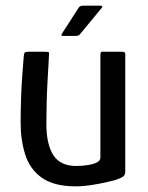

<svg xmlns="http://www.w3.org/2000/svg" viewBox="-20 -655 523 679"><path d="M249 4Q171 4 128.5 -26Q86 -56 69.5 -107.5Q53 -159 53 -220Q53 -264 54.5 -308Q56 -352 59 -391Q62 -430 64 -456Q65 -468 68.5 -470Q72 -472 82 -472H137Q147 -472 151 -471Q155 -470 153 -458Q153 -452 151.5 -427Q150 -402 148 -366Q146 -330 145 -290.5Q144 -251 144 -216Q144 -145 168.5 -106.5Q193 -68 250 -68Q257 -68 271 -69Q285 -70 300 -73Q315 -76 325 -82Q335 -88 335 -98V-460Q335 -464 336 -468Q337 -472 341 -472H413Q416 -472 419.5 -470.5Q423 -469 423 -463V-49Q423 -37 416.5 -31.5Q410 -26 390 -19Q380 -16 356 -10.5Q332 -5 303 -0.5Q274 4 249 4ZM204 -528Q197 -528 197 -530.5Q197 -533 201 -539L259 -629Q263 -635 275 -635H335Q340 -635 341.5 -632.5Q343 -630 338 -625L262 -533Q259 -530 256 -529Q253 -528 248 -528Z"/></svg>

Font: Glory Medium
Style: Regular
Weight: 500
Designer: Robert Leuschke
Foundry: Robert Leuschke
Version: Version 1.011